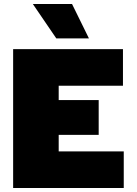

<svg xmlns="http://www.w3.org/2000/svg" viewBox="-20 -945 690 965"><path d="M46 -698H598V-514H275V-442H476V-267H275V-184H602V0H46ZM263 -752 145 -925H342L427 -752Z"/></svg>

Font: Azeret Mono Black
Style: Regular
Weight: 900
Designer: Martin Vácha
Foundry: Displaay
Version: Version 1.000; Glyphs 3.0.3, build 3074